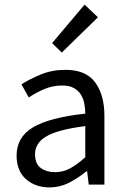

<svg xmlns="http://www.w3.org/2000/svg" viewBox="-20 -801 544 833"><path d="M248 -573 206 -614 347 -781 405 -726ZM194 12Q133 12 92.5 -24Q52 -60 52 -126Q52 -206 123 -248.5Q194 -291 350 -308Q350 -331 345.5 -353Q341 -375 330 -392Q319 -409 299.5 -419.5Q280 -430 250 -430Q208 -430 171 -414Q134 -398 105 -378L73 -435Q107 -457 156 -477.5Q205 -498 264 -498Q353 -498 393 -443.5Q433 -389 433 -298V0H365L358 -58H355Q320 -29 280 -8.5Q240 12 194 12ZM218 -54Q253 -54 284 -70.5Q315 -87 350 -119V-254Q289 -246 247.5 -235Q206 -224 180.5 -209Q155 -194 143.5 -174.5Q132 -155 132 -132Q132 -90 157 -72Q182 -54 218 -54Z"/></svg>

Font: TypoPRO Source Sans Pro
Style: Regular
Weight: 400
Designer: Paul D. Hunt
Foundry: Adobe Systems Incorporated
Version: Version 2.020;PS 2.000;hotconv 1.0.86;makeotf.lib2.5.63406